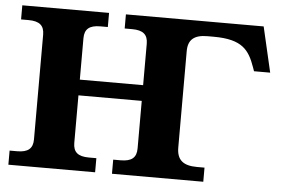

<svg xmlns="http://www.w3.org/2000/svg" viewBox="-50 -770 1234 840"><g transform="rotate(5 567.0 -350.0)"><path d="M294 -120V-329H572V-120C572 -80 551 -62 503 -62H470V0H871V-62H838C776 -62 749 -86 749 -140V-563C749 -613 775 -636 834 -636H861C988 -636 1018 -591 1044 -518L1050 -501H1121L1075 -700H470V-638H503C551 -638 572 -620 572 -580V-398H294V-580C294 -620 315 -638 363 -638H396V-700H15V-638H48C96 -638 117 -620 117 -580V-120C117 -80 96 -62 48 -62H15V0H396V-62H363C315 -62 294 -80 294 -120Z"/></g></svg>

Font: LT Superior Serif ExtraBold
Style: Regular
Weight: 800
Designer: Daniel Lyons
Foundry: LyonsType
Version: Version 2.120;FEAKit 1.0